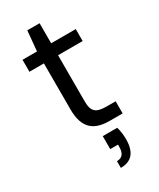

<svg xmlns="http://www.w3.org/2000/svg" viewBox="-215 -682 816 987"><g transform="rotate(-30 193.5 -188.5)"><path d="M341 0V-72H289C225 -72 203 -89 203 -152V-425H349V-496H203V-615H130L119 -496H33V-425H119V-152C119 -37 174 0 265 0ZM193 238C254 238 290 204 290 124C290 103 288 77 280 50H194V127H240V141C240 179 224 198 193 198Z"/></g></svg>

Font: Rootstock Sans Body
Style: Regular
Weight: 400
Designer: Colophon Foundry, Jonny Pinhorn
Foundry: Colophon Foundry
Version: Version 1.200;FEAKit 1.0